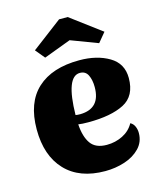

<svg xmlns="http://www.w3.org/2000/svg" viewBox="-115 -828 769 931"><g transform="rotate(-15 269.5 -362.5)"><path d="M502 -115Q502 -70 472 -39Q442 -8 395.5 7Q349 22 298 22Q169 22 98.5 -52.5Q28 -127 28 -259Q28 -393 102.5 -461.5Q177 -530 314 -530Q402 -530 463 -494Q524 -458 524 -385Q524 -295 459 -261.5Q394 -228 280 -228Q247 -228 229 -231Q233 -168 257.5 -133.5Q282 -99 338 -99Q381 -99 418 -117.5Q455 -136 474 -171Q488 -164 495 -148.5Q502 -133 502 -115ZM228 -278Q236 -276 252 -276Q353 -278 353 -385Q353 -421 341 -445.5Q329 -470 301 -470Q231 -470 228 -278ZM314 -747 468 -632 429 -585 294 -636 158 -585 119 -632 271 -747Z"/></g></svg>

Font: Sansita ExtraBold
Style: Regular
Weight: 800
Designer: Pablo Cosgaya
Foundry: Omnibus-Type
Version: Version 1.006